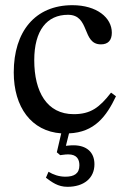

<svg xmlns="http://www.w3.org/2000/svg" viewBox="-20 -505 486 740"><path d="M408 -148C363 -90 329 -65 264 -65C161 -65 112 -151 112 -273C112 -388 161 -448 242 -448C328 -448 295 -334 369 -334C397 -334 411 -350 411 -379C411 -437 353 -485 259 -485C115 -485 33 -383 33 -226C33 -92 101 1 216 9L199 82L212 93C216 93 229 90 243 90C276 90 286 109 286 132C286 164 266 176 232 176C207 176 185 168 167 157L157 180C180 197 203 215 240 215C303 215 344 182 344 128C344 81 313 55 263 55C248 55 238 57 234 57L246 9C344 5 390 -56 427 -134Z"/></svg>

Font: STIX Two Math
Style: Regular
Weight: 400
Designer: Ross Mills, John Hudson & Paul Hanslow, Tiro Typeworks Ltd; with portions MicroPress Inc., with additions and correction
Foundry: Tiro Typeworks Ltd
Version: Version 2.02 b142